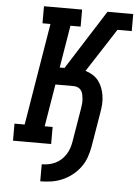

<svg xmlns="http://www.w3.org/2000/svg" viewBox="-61 -782 739 1033"><g transform="rotate(5 308.0 -265.0)"><path d="M196 205V113Q214 113 232.5 109.5Q251 106 268 98Q285 90 299.5 77Q314 64 324.5 48Q335 32 341 14.5Q347 -3 350 -21L381 -207Q383 -219 384 -231.5Q385 -244 384 -256Q383 -268 380.5 -280Q378 -292 371.5 -301.5Q365 -311 354 -316Q343 -321 331 -321H232L194 -92H237V0H31V-92H86L177 -643H134V-735H340V-643H285L247 -414H273L477 -735H616V-643H539L387 -408Q408 -402 426.5 -390.5Q445 -379 458 -362Q471 -345 478.5 -325Q486 -305 489.5 -282.5Q493 -260 491.5 -237Q490 -214 486 -192L455 -6Q450 23 440 52Q430 81 411.5 106.5Q393 132 367.5 152Q342 172 313.5 184Q285 196 255.5 200.5Q226 205 196 205Z"/></g></svg>

Font: Iosevka Curly Slab SmBdExObl
Style: Regular
Weight: 600
Width: 7
Italic angle: -9°
Monospace: yes
Designer: Belleve Invis
Foundry: Belleve Invis
Version: Version 11.1.0; ttfautohint (v1.8.3)